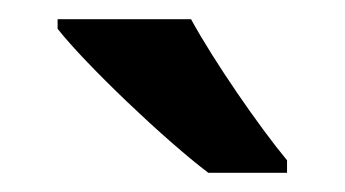

<svg xmlns="http://www.w3.org/2000/svg" viewBox="-20 -786 359 200"><path d="M179 -766H40V-756C70 -718 152 -640 197 -606H279V-619C250 -654 203 -722 179 -766Z"/></svg>

Font: Noto Sans Lao Looped SemiCondensed SemiBold
Style: Regular
Weight: 600
Width: 4
Designer: Mark Frömberg, Ben Mitchell
Foundry: The Fontpad Ltd
Version: Version 1.002